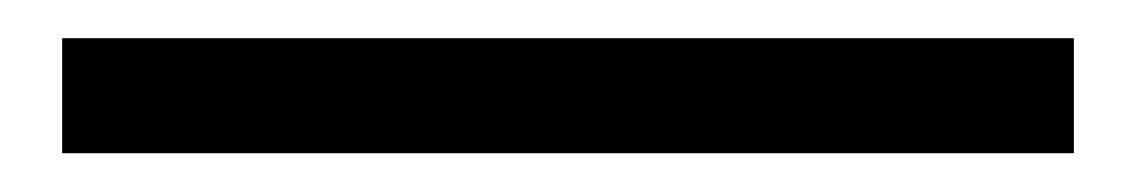

<svg xmlns="http://www.w3.org/2000/svg" viewBox="-20 59 599 101"><path d="M12.7 139.6V79.1H544.9V139.6Z"/></svg>

Font: Bpmf Zihi Sans Regular
Style: Regular
Weight: 400
Foundry: But Ko
Version: Version 1.320